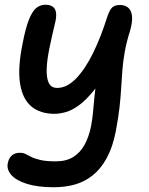

<svg xmlns="http://www.w3.org/2000/svg" viewBox="-20 -527 627 808"><path d="M207 261Q138 261 92.5 246.5Q47 232 27 208.5Q7 185 13 159Q17 139 29.5 127.5Q42 116 64 116Q78 116 88.5 121.5Q99 127 113 134Q127 141 151 146.5Q175 152 215 152Q259 152 288.5 133.5Q318 115 336 82Q354 49 363 5Q369 -27 371.5 -55.5Q374 -84 377 -114.5Q380 -145 384.5 -184Q389 -223 399 -275L436 -245Q405 -183 373.5 -144.5Q342 -106 313 -84.5Q284 -63 257.5 -55.5Q231 -48 210 -48Q149 -48 112 -79Q75 -110 64.5 -175Q54 -240 75 -343Q88 -412 103 -447.5Q118 -483 134.5 -495Q151 -507 171 -507Q191 -507 202.5 -498.5Q214 -490 216 -472Q218 -454 211 -427Q198 -373 188 -324.5Q178 -276 176.5 -238Q175 -200 185 -178.5Q195 -157 221 -157Q262 -157 300.5 -197Q339 -237 372 -304.5Q405 -372 431 -455Q441 -485 452 -495.5Q463 -506 485 -506Q499 -506 510.5 -500.5Q522 -495 529 -482.5Q536 -470 536 -449.5Q536 -429 528 -400Q512 -349 505 -309Q498 -269 495 -232Q492 -195 490 -157.5Q488 -120 483 -75.5Q478 -31 467 27Q454 93 429 138.5Q404 184 370 211Q336 238 295 249.5Q254 261 207 261Z"/></svg>

Font: Shantell Sans Medium
Style: Italic
Weight: 500
Italic angle: -11°
Designer: Stephen Nixon, Anya Danilova, Shantell Martin
Foundry: Arrow Type
Version: Version 1.011;[c5ecc13dd]